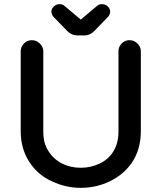

<svg xmlns="http://www.w3.org/2000/svg" viewBox="-20 -889 780 927"><path d="M305 -739 238 -808Q228 -821 228 -833Q228 -847 240 -858Q252 -869 268 -869Q283 -869 292 -860L368 -796Q371 -794 370 -794Q370 -794 372 -796L448 -860Q457 -869 473 -869Q488 -869 500 -858Q512 -847 512 -833Q512 -821 502 -808L435 -739Q414 -718 389 -718H352Q326 -718 305 -739ZM80 -642Q80 -663 95.5 -679Q111 -695 134 -695Q156 -695 172.5 -678.5Q189 -662 189 -642V-253Q189 -195 215 -158Q239 -120 279.5 -99.5Q320 -79 370 -79Q419 -79 460 -99Q504 -119 528 -159Q552 -199 552 -253V-642Q552 -663 567.5 -679Q583 -695 605 -695Q627 -695 643.5 -679Q660 -663 660 -642V-256Q660 -168 617 -104Q577 -46 511 -14Q445 18 370 18Q299 18 232 -13Q162 -44 121 -108Q80 -172 80 -256Z"/></svg>

Font: 寒蝉全圆体 Bold
Style: Regular
Weight: 700
Designer: Warren2060
      Designed by Motoya company      

      [Varela Round]
      Joe Prince(Latin component); Avraham Cornf
Foundry: ChillType
Version: Version 3.200